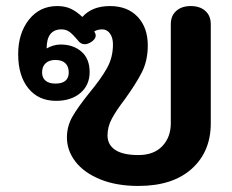

<svg xmlns="http://www.w3.org/2000/svg" viewBox="-20 -604 766 634"><path d="M201 -150Q201 -187 219 -218.5Q237 -250 274 -296Q313 -343 333 -378.5Q353 -414 353 -457Q353 -480 343 -493.5Q333 -507 318 -507Q301 -507 291 -500L294 -495Q296 -491 296 -487Q296 -474 279 -464Q269 -458 260 -458Q246 -458 237 -471Q222 -489 210.5 -498Q199 -507 183 -507Q134 -507 134 -444Q157 -457 180 -457Q222 -457 249 -433.5Q276 -410 276 -366Q276 -323 245.5 -297Q215 -271 165 -271Q107 -271 73.5 -312.5Q40 -354 40 -425Q40 -494 75.5 -539Q111 -584 169 -584Q195 -584 214 -575Q233 -566 252 -548Q284 -584 343 -584Q401 -584 434.5 -548.5Q468 -513 468 -454Q468 -404 448.5 -365.5Q429 -327 392 -276Q363 -238 349 -211.5Q335 -185 335 -157Q335 -126 360.5 -109Q386 -92 437 -92Q488 -92 516 -121.5Q544 -151 544 -197V-524Q544 -552 562 -568Q580 -584 610 -584Q640 -584 658 -568Q676 -552 676 -524V-197Q676 -103 613 -46.5Q550 10 437 10Q364 10 310.5 -12Q257 -34 229 -70.5Q201 -107 201 -150ZM207 -365Q207 -384 196 -395Q185 -406 163 -406Q142 -406 130.5 -395Q119 -384 119 -365Q119 -347 130.5 -337.5Q142 -328 163 -328Q207 -328 207 -365Z"/></svg>

Font: Kodchasan
Style: Bold
Weight: 700
Designer: Katatrad Aksorn Co.,Ltd.
Foundry: Cadson Demak Co.,Ltd.
Version: Version 1.000; ttfautohint (v1.6)